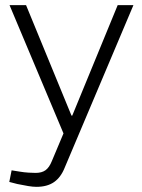

<svg xmlns="http://www.w3.org/2000/svg" viewBox="-20 -515 552 744"><path d="M121 209Q108 209 89.5 206Q71 203 47 198L16 190L25 145L56 150Q74 153 91 154Q108 155 118 155Q142 155 156.5 144.5Q171 134 181 109L226 2L17 -495H81L257 -67H260L436 -495H497L231 134Q216 172 189.5 190.5Q163 209 121 209Z"/></svg>

Font: REM ExtraLight
Style: Regular
Weight: 250
Designer: Octavio Pardo
Foundry: Ashler Design
Version: Version 1.005;gftools[0.9.28]